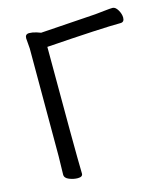

<svg xmlns="http://www.w3.org/2000/svg" viewBox="-110 -804 792 905"><g transform="rotate(-15 286.5 -351.5)"><path d="M158 15Q138 15 116.5 6.5Q95 -2 95 -19L97 -108V-634L93 -685Q93 -705 113 -705Q128 -705 148 -699L168 -692L437 -710Q459 -712 485 -715Q511 -718 523 -718Q537 -718 548.5 -698.5Q560 -679 560 -661Q560 -639 541 -639Q453 -639 179 -620Q179 -107 182 -1Q182 15 158 15Z"/></g></svg>

Font: ToneOZ-Pinyin-WenKai-Medium
Style: Medium
Weight: 700
Designer: Fontworks Inc.
Foundry: ToneOZ
Version: Version 0.240331